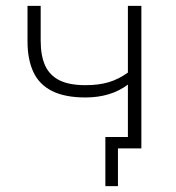

<svg xmlns="http://www.w3.org/2000/svg" viewBox="-20 -507 602 656"><path d="M383 129H340V-39H439V0H383ZM417 0V-218Q388 -196 351.5 -185Q315 -174 272 -174Q202 -174 158 -196Q114 -218 94 -261Q74 -304 74 -366V-487H119V-368Q119 -316 134.5 -282.5Q150 -249 183.5 -232.5Q217 -216 272 -216Q317 -216 351 -226Q385 -236 417 -259V-487H463V0Z"/></svg>

Font: Nunito Sans 10pt ExtraLight
Style: Regular
Weight: 250
Designer: Vernon Adams
Foundry: Vernon Adams
Version: Version 3.101;gftools[0.9.27]